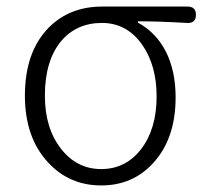

<svg xmlns="http://www.w3.org/2000/svg" viewBox="-20 -553 631 586"><path d="M289 13Q191 13 126 -58Q56 -134 56 -261Q56 -394 128 -468Q192 -533 292 -533H435H552Q578 -533 578 -508Q578 -481 550 -483Q465 -488 401 -488V-484Q456 -454 486 -396Q516 -337 516 -256Q516 -131 449 -57Q386 13 289 13ZM289 -37Q363 -37 410 -97Q458 -159 458 -259Q458 -352 415 -415Q368 -483 291 -483Q214 -483 167 -428Q117 -368 117 -261Q117 -161 167 -98Q215 -37 289 -37Z"/></svg>

Font: GenSenRounded TW L
Style: Regular
Weight: 300
Version: Version 1.501;PS 1;hotconv 16.6.51;makeotf.lib2.5.65220